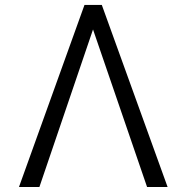

<svg xmlns="http://www.w3.org/2000/svg" viewBox="-20 -747 744 767"><path d="M567.5 0H649.5L386.7 -727.3H317.5L55.8 0H137.4L351.6 -629.3Z"/></svg>

Font: Karasuma Gothic
Style: Light
Weight: 300
Designer: Rasmus Andersson / Ryoko Nishizuka
Foundry: rsms
Version: Version 1.00